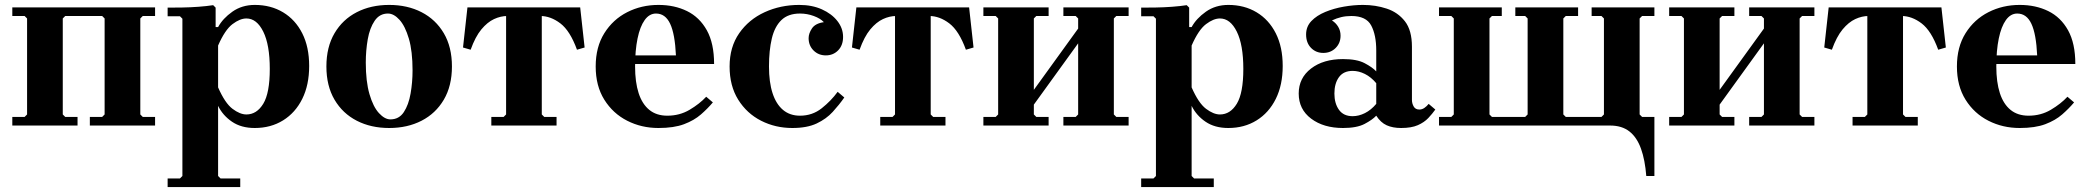

<svg xmlns="http://www.w3.org/2000/svg" viewBox="-20 -510 8479 780"><path d="M560 -445 550 -435V-45L560 -35H610V0H345V-35H395L405 -45V-435L395 -445H245L235 -435V-45L245 -35H295V0H30V-35H80L90 -45V-435L80 -445H30V-480H610V-445Z M1015 -490Q1080 -490 1130 -460Q1180 -430 1208 -374.5Q1236 -319 1236 -242Q1236 -165 1208 -108.5Q1180 -52 1130 -21Q1080 10 1015 10Q960 10 922.5 -15.5Q885 -41 866 -80V205L876 215H956V250H661V215H711L721 205V-434L711 -444H661V-479Q687 -479 720 -479.5Q753 -480 786.5 -482.5Q820 -485 846 -489L856 -479V-400H866Q885 -435 924 -462.5Q963 -490 1015 -490ZM981 -45Q1023 -45 1049.5 -88.5Q1076 -132 1076 -230Q1076 -328 1049.5 -381.5Q1023 -435 981 -435Q955 -435 924.5 -412Q894 -389 866 -325V-155Q894 -91 924.5 -68Q955 -45 981 -45Z M1561 -490Q1635 -490 1692.5 -460.5Q1750 -431 1783 -375Q1816 -319 1816 -240Q1816 -161 1783 -105Q1750 -49 1692.5 -19.5Q1635 10 1561 10Q1487 10 1429.5 -19.5Q1372 -49 1339 -105Q1306 -161 1306 -240Q1306 -319 1339 -375Q1372 -431 1429.5 -460.5Q1487 -490 1561 -490ZM1566 -25Q1601 -25 1620.5 -54.5Q1640 -84 1648 -130Q1656 -176 1656 -224Q1656 -302 1641 -353Q1626 -404 1603 -429.5Q1580 -455 1556 -455Q1522 -455 1502 -425.5Q1482 -396 1474 -350.5Q1466 -305 1466 -256Q1466 -179 1481 -127.5Q1496 -76 1519.5 -50.5Q1543 -25 1566 -25Z M2041 -445Q2014 -445 1987 -432.5Q1960 -420 1935.5 -390.5Q1911 -361 1892 -308L1861 -317L1879 -480H2337L2355 -317L2324 -308Q2296 -385 2256.5 -415Q2217 -445 2175 -445ZM2181 -454V-45L2191 -35H2241V0H1976V-35H2026L2036 -45V-454Z M2655 10Q2586 10 2528 -19.5Q2470 -49 2435 -105Q2400 -161 2400 -240Q2400 -319 2435 -375Q2470 -431 2528 -460.5Q2586 -490 2655 -490Q2720 -490 2771 -465Q2822 -440 2851.5 -387Q2881 -334 2881 -250H2525V-285H2726Q2722 -372 2702.5 -413.5Q2683 -455 2645 -455Q2618 -455 2599 -428.5Q2580 -402 2570 -353.5Q2560 -305 2560 -240Q2560 -176 2574.5 -131.5Q2589 -87 2618 -63.5Q2647 -40 2691 -40Q2741 -40 2781.5 -64Q2822 -88 2849 -117L2876 -94Q2855 -69 2827.5 -45Q2800 -21 2759 -5.5Q2718 10 2655 10Z M3199 10Q3130 10 3072 -19.5Q3014 -49 2979 -105Q2944 -161 2944 -240Q2944 -319 2983 -375Q3022 -431 3086.5 -460.5Q3151 -490 3227 -490Q3279 -490 3319 -472Q3359 -454 3382 -424.5Q3405 -395 3405 -360Q3405 -326 3385 -305.5Q3365 -285 3335 -285Q3305 -285 3285 -305Q3265 -325 3265 -355Q3265 -374 3278.5 -394.5Q3292 -415 3327 -420Q3313 -435 3286 -445Q3259 -455 3230 -455Q3182 -455 3154.5 -428.5Q3127 -402 3115.5 -353.5Q3104 -305 3104 -240Q3104 -176 3118.5 -131.5Q3133 -87 3161 -63.5Q3189 -40 3230 -40Q3280 -40 3318 -70Q3356 -100 3383 -137L3410 -114Q3389 -84 3363 -55.5Q3337 -27 3298 -8.5Q3259 10 3199 10Z M3621 -445Q3594 -445 3567 -432.5Q3540 -420 3515.5 -390.5Q3491 -361 3472 -308L3441 -317L3459 -480H3917L3935 -317L3904 -308Q3876 -385 3836.5 -415Q3797 -445 3755 -445ZM3761 -454V-45L3771 -35H3821V0H3556V-35H3606L3616 -45V-454Z M4180 -45 4190 -35H4240V0H3975V-35H4025L4035 -45V-435L4025 -445H3975V-480H4240V-445H4190L4180 -435ZM4505 -45 4515 -35H4565V0H4300V-35H4350L4360 -45V-435L4350 -445H4300V-480H4565V-445H4515L4505 -435ZM4360 -334 4180 -85V-145L4360 -394Z M4970 -490Q5035 -490 5085 -460Q5135 -430 5163 -374.5Q5191 -319 5191 -242Q5191 -165 5163 -108.5Q5135 -52 5085 -21Q5035 10 4970 10Q4915 10 4877.5 -15.5Q4840 -41 4821 -80V205L4831 215H4911V250H4616V215H4666L4676 205V-434L4666 -444H4616V-479Q4642 -479 4675 -479.5Q4708 -480 4741.5 -482.5Q4775 -485 4801 -489L4811 -479V-400H4821Q4840 -435 4879 -462.5Q4918 -490 4970 -490ZM4936 -45Q4978 -45 5004.5 -88.5Q5031 -132 5031 -230Q5031 -328 5004.5 -381.5Q4978 -435 4936 -435Q4910 -435 4879.5 -412Q4849 -389 4821 -325V-155Q4849 -91 4879.5 -68Q4910 -45 4936 -45Z M5672 10Q5638 10 5613.5 -1Q5589 -12 5571 -40V-305Q5571 -368 5550.5 -406.5Q5530 -445 5470 -445Q5448 -445 5429 -440.5Q5410 -436 5391 -427Q5407 -417 5416.5 -401Q5426 -385 5426 -365Q5426 -335 5406 -315Q5386 -295 5356 -295Q5326 -295 5306 -315.5Q5286 -336 5286 -370Q5286 -402 5307.5 -424.5Q5329 -447 5364 -461.5Q5399 -476 5439.5 -483Q5480 -490 5517 -490Q5568 -490 5613.5 -475Q5659 -460 5687.5 -423.5Q5716 -387 5716 -320V-104Q5716 -90 5723 -77.5Q5730 -65 5746 -65Q5757 -65 5766.5 -71.5Q5776 -78 5784 -88L5811 -65Q5799 -48 5782.5 -30.5Q5766 -13 5740 -1.5Q5714 10 5672 10ZM5436 10Q5357 10 5306.5 -28Q5256 -66 5256 -130Q5256 -193 5306 -231.5Q5356 -270 5436 -270Q5492 -270 5523.5 -253.5Q5555 -237 5571 -220V-172Q5550 -197 5525 -209.5Q5500 -222 5475 -222Q5438 -222 5419.5 -196.5Q5401 -171 5401 -130Q5401 -90 5419.5 -64Q5438 -38 5475 -38Q5500 -38 5525 -50.5Q5550 -63 5571 -88V-40Q5555 -23 5523.5 -6.5Q5492 10 5436 10Z M6521 -35H6701V205H6668Q6663 140 6646.5 94Q6630 48 6599.5 24Q6569 0 6521 0ZM6651 -445 6641 -435V-45L6651 -35H6701V0H5826V-35H5876L5886 -45V-435L5876 -445H5826V-480H6081V-445H6041L6031 -435V-45L6041 -35H6176L6186 -45V-435L6176 -445H6136V-480H6391V-445H6341L6331 -435V-45L6341 -35H6486L6496 -45V-435L6486 -445H6446V-480H6701V-445Z M6966 -45 6976 -35H7026V0H6761V-35H6811L6821 -45V-435L6811 -445H6761V-480H7026V-445H6976L6966 -435ZM7291 -45 7301 -35H7351V0H7086V-35H7136L7146 -45V-435L7136 -445H7086V-480H7351V-445H7301L7291 -435ZM7146 -334 6966 -85V-145L7146 -394Z M7571 -445Q7544 -445 7517 -432.5Q7490 -420 7465.5 -390.5Q7441 -361 7422 -308L7391 -317L7409 -480H7867L7885 -317L7854 -308Q7826 -385 7786.5 -415Q7747 -445 7705 -445ZM7711 -454V-45L7721 -35H7771V0H7506V-35H7556L7566 -45V-454Z M8185 10Q8116 10 8058 -19.5Q8000 -49 7965 -105Q7930 -161 7930 -240Q7930 -319 7965 -375Q8000 -431 8058 -460.5Q8116 -490 8185 -490Q8250 -490 8301 -465Q8352 -440 8381.5 -387Q8411 -334 8411 -250H8055V-285H8256Q8252 -372 8232.5 -413.5Q8213 -455 8175 -455Q8148 -455 8129 -428.5Q8110 -402 8100 -353.5Q8090 -305 8090 -240Q8090 -176 8104.5 -131.5Q8119 -87 8148 -63.5Q8177 -40 8221 -40Q8271 -40 8311.5 -64Q8352 -88 8379 -117L8406 -94Q8385 -69 8357.5 -45Q8330 -21 8289 -5.5Q8248 10 8185 10Z"/></svg>

Font: Brygada 1918
Style: Regular
Weight: 400
Designer: Mateusz Machalski | Borys Kosmynka | Przemek Hoffer
Foundry: NIEPODLEGLA 2018
Version: Version 3.006